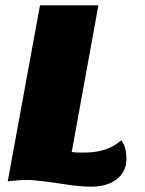

<svg xmlns="http://www.w3.org/2000/svg" viewBox="-20 -680 544 720"><path d="M435 -154Q454 -130 454 -83.5Q454 -37 418.5 -8.5Q383 20 321 20Q285 20 229 12Q119 -5 87.5 -5Q56 -5 43 -3.5Q30 -2 9 0L130 -660H349L249 -110Q262 -108 274 -108H299Q383 -108 435 -154Z"/></svg>

Font: Sansita One
Style: Regular
Weight: 400
Designer: Pablo Cosgaya
Foundry: Omnibus-Type
Version: Version 1.001